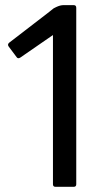

<svg xmlns="http://www.w3.org/2000/svg" viewBox="-20 -720 414 740"><path d="M13.2 -541 43.9 -500C47.2 -494.8 51.9 -494.1 58.1 -498L184.1 -585V-9.8C184.1 -3.3 187.3 0 193.8 0H264.2C270.7 0 273.9 -3.3 273.9 -9.8V-689.9C273.9 -696.8 270.7 -700.2 264.2 -700.2H224.1C216.3 -700.2 207.2 -697.8 196.8 -692.9L187 -688C185.1 -686.7 181.1 -683.5 175 -678.5C169 -673.4 165.4 -670.6 164.1 -669.9L15.1 -555.2C10.3 -550.9 9.6 -546.2 13.2 -541Z"/></svg>

Font: Numans
Style: Regular
Weight: 400
Designer: Jovanny Lemonad
Foundry: Jovanny Lemonad
Version: Version 001.001